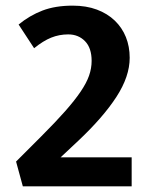

<svg xmlns="http://www.w3.org/2000/svg" viewBox="-20 -661 530 681"><path d="M222 -539Q190 -539 161.5 -527.5Q133 -516 101 -490L46 -574Q85 -606 130.5 -623.5Q176 -641 238 -641Q286 -641 323.5 -627Q361 -613 387 -588Q413 -563 426.5 -529.5Q440 -496 440 -456Q440 -390 393 -317.5Q346 -245 258 -162L195 -103H447V0H61L37 -88L127 -178Q177 -228 211 -266.5Q245 -305 266 -336Q287 -367 296 -393Q305 -419 305 -445Q305 -491 281.5 -515Q258 -539 222 -539Z"/></svg>

Font: Ek Mukta
Style: Bold
Weight: 700
Designer: Girish Dalvi and Yashodeep Gholap
Foundry: Ek Type
Version: Version 2.538;PS 1.002;hotconv 16.6.51;makeotf.lib2.5.65220;